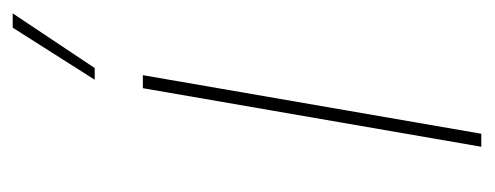

<svg xmlns="http://www.w3.org/2000/svg" viewBox="-252 -508 760 295"><g transform="rotate(-90 127.5 -360.0)"><path d="M140 -520H160L70 0H50ZM153 -594 233 -720H255L171 -594Z"/></g></svg>

Font: Fixel Italic Variable Display Thin
Style: Italic
Weight: 100
Italic angle: -10°
Designer: AlfaBravo + MacPaw
Foundry: Kyrylo Tkachov, Marchela Mozhyna, Serhii Makarenko, Maria Weinstein, Zakhar Kryvoshyya
Version: Version 1.210;Glyphs 3.2 (3217)